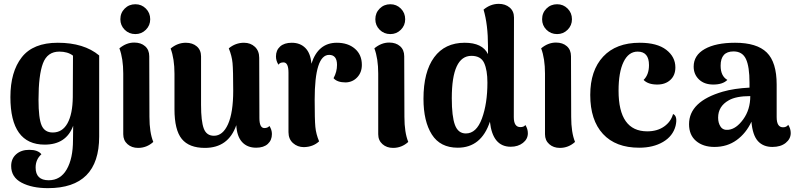

<svg xmlns="http://www.w3.org/2000/svg" viewBox="-20 -753 4132 997"><path d="M229 224Q146 224 92 195.5Q38 167 38 109Q38 71 64 48Q90 25 132 25Q177 25 195 48Q165 75 165 117Q165 183 233 183Q294 183 326.5 126.5Q359 70 359 -25Q359 -76 360 -100Q324 -2 212 -2Q34 -2 34 -249Q34 -380 93 -455.5Q152 -531 280 -531Q416 -531 495 -465V-44Q495 224 229 224ZM254 -65Q304 -65 330.5 -113Q357 -161 358 -249L359 -464Q332 -485 288 -485Q226 -485 203 -424Q180 -363 180 -235Q180 -139 196 -102Q212 -65 254 -65Z M683 -576Q650 -576 627.5 -598.5Q605 -621 605 -653Q605 -686 627.5 -708.5Q650 -731 683 -731Q715 -731 737.5 -708.5Q760 -686 760 -653Q760 -621 737.5 -598.5Q715 -576 683 -576ZM756 -146Q756 -65 776 -16Q742 15 697 15Q664 15 642 -4.5Q620 -24 620 -56V-371Q620 -449 600 -502Q636 -532 677 -532Q712 -532 733.5 -513Q755 -494 755 -461Z M1379 -99Q1392 -79 1392 -57Q1392 -25 1370.5 -5.5Q1349 14 1310 14Q1264 14 1237 -15.5Q1210 -45 1207 -103Q1166 15 1044 15Q962 15 924 -31.5Q886 -78 886 -186V-370Q886 -448 866 -501Q902 -531 945 -531Q980 -531 1002 -512Q1024 -493 1024 -460V-208Q1024 -124 1038 -86Q1052 -48 1091 -48Q1137 -48 1164 -108Q1191 -168 1191 -282Q1191 -388 1187.5 -425.5Q1184 -463 1168 -502Q1203 -531 1247 -531Q1281 -531 1303.5 -510Q1326 -489 1326 -453L1327 -140Q1327 -88 1353 -88Q1370 -88 1379 -99Z M1729 -531Q1787 -531 1823 -500Q1859 -469 1859 -416Q1859 -377 1835 -351.5Q1811 -326 1775 -325Q1731 -325 1712 -347Q1730 -380 1730 -416Q1730 -468 1689 -468Q1614 -468 1614 -235Q1614 -132 1617.5 -94.5Q1621 -57 1637 -19Q1606 10 1558 11Q1525 11 1501.5 -10Q1478 -31 1478 -67V-376Q1478 -429 1452 -429Q1433 -429 1426 -417Q1413 -437 1413 -460Q1413 -492 1434.5 -511.5Q1456 -531 1495 -531Q1539 -531 1566 -503.5Q1593 -476 1597 -422Q1632 -531 1729 -531Z M2007 -576Q1974 -576 1951.5 -598.5Q1929 -621 1929 -653Q1929 -686 1951.5 -708.5Q1974 -731 2007 -731Q2039 -731 2061.5 -708.5Q2084 -686 2084 -653Q2084 -621 2061.5 -598.5Q2039 -576 2007 -576ZM2080 -146Q2080 -65 2100 -16Q2066 15 2021 15Q1988 15 1966 -4.5Q1944 -24 1944 -56V-371Q1944 -449 1924 -502Q1960 -532 2001 -532Q2036 -532 2057.5 -513Q2079 -494 2079 -461Z M2708 -104Q2721 -84 2721 -61Q2721 -31 2695.5 -11Q2670 9 2632 9Q2538 9 2524 -121Q2479 14 2357 14Q2266 14 2222.5 -54.5Q2179 -123 2179 -240Q2179 -380 2234.5 -455.5Q2290 -531 2393 -531Q2485 -531 2514 -472V-513Q2514 -625 2491 -703Q2527 -733 2570 -733Q2604 -733 2626.5 -714Q2649 -695 2649 -662L2648 -145Q2648 -93 2682 -93Q2701 -93 2708 -104ZM2399 -60Q2454 -60 2482.5 -137.5Q2511 -215 2511 -324Q2511 -389 2494 -426Q2477 -463 2428 -463Q2326 -463 2326 -243Q2326 -148 2342.5 -104Q2359 -60 2399 -60Z M2873 -576Q2840 -576 2817.5 -598.5Q2795 -621 2795 -653Q2795 -686 2817.5 -708.5Q2840 -731 2873 -731Q2905 -731 2927.5 -708.5Q2950 -686 2950 -653Q2950 -621 2927.5 -598.5Q2905 -576 2873 -576ZM2946 -146Q2946 -65 2966 -16Q2932 15 2887 15Q2854 15 2832 -4.5Q2810 -24 2810 -56V-371Q2810 -449 2790 -502Q2826 -532 2867 -532Q2902 -532 2923.5 -513Q2945 -494 2945 -461Z M3299 14Q3177 14 3111 -57.5Q3045 -129 3045 -260Q3045 -387 3112 -459Q3179 -531 3302 -531Q3392 -531 3439.5 -494.5Q3487 -458 3487 -403Q3487 -362 3461 -338Q3435 -314 3393 -314Q3345 -314 3322 -338Q3350 -365 3350 -415Q3350 -485 3291 -485Q3244 -485 3218 -431.5Q3192 -378 3192 -282Q3192 -71 3341 -71Q3393 -71 3428.5 -96Q3464 -121 3475 -161Q3500 -150 3488 -99Q3474 -46 3423 -16Q3372 14 3299 14Z M4073 -105Q4086 -85 4086 -62Q4086 -32 4060 -11Q4034 10 3991 10Q3943 10 3915.5 -20.5Q3888 -51 3882 -121Q3854 -61 3805 -25.5Q3756 10 3690 10Q3631 10 3594.5 -21Q3558 -52 3558 -108Q3558 -226 3733 -277Q3792 -294 3872 -298V-323Q3872 -407 3853.5 -446.5Q3835 -486 3789 -486Q3722 -486 3722 -412Q3722 -358 3757 -338Q3733 -314 3684 -314Q3637 -314 3609.5 -340.5Q3582 -367 3582 -407Q3582 -466 3639.5 -498.5Q3697 -531 3797 -531Q3910 -531 3961.5 -480.5Q4013 -430 4013 -314V-145Q4013 -92 4046 -92Q4064 -92 4073 -105ZM3762 -79Q3803 -83 3839.5 -133.5Q3876 -184 3876 -254Q3802 -254 3764 -232Q3709 -201 3709 -142Q3709 -114 3722 -95Q3735 -76 3762 -79Z"/></svg>

Font: Arima Koshi Bold
Style: Regular
Weight: 700
Designer: Joana Correia and Natanael Gama
Foundry: NDISCOVER
Version: Version 1.019;PS 001.019;hotconv 1.0.88;makeotf.lib2.5.64775